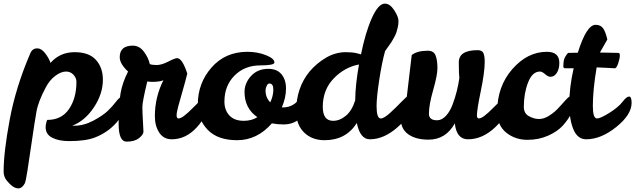

<svg xmlns="http://www.w3.org/2000/svg" viewBox="-60 -766 3507 1060"><path d="M352 -478Q431 -478 469.5 -435.5Q508 -393 508 -326Q508 -248 458.5 -173.5Q409 -99 339 -72H351Q403 -72 455.5 -100Q508 -128 535 -154Q562 -180 580 -204Q602 -233 616 -233Q630 -233 630 -197Q630 -142 582 -88Q534 -34 464 -7Q413 13 322 13Q265 13 228.5 -5.5Q192 -24 192 -64Q192 -72 194 -82Q196 -92 198 -98L201 -104Q280 -104 321 -164Q362 -224 362 -314Q362 -336 345.5 -353.5Q329 -371 305 -371Q277 -371 245.5 -347.5Q214 -324 193 -284Q151 -206 141 -148Q130 -85 115.5 15.5Q101 116 91.5 176.5Q82 237 77 246Q62 274 41 274Q13 274 -21 233Q-40 211 -40 181Q-40 75 -6.5 -105Q27 -285 107 -471Q118 -499 146 -499Q168 -499 188.5 -473Q209 -447 219 -419Q271 -478 352 -478Z M918 -445Q946 -445 974 -360Q964 -319 948.5 -265.5Q933 -212 924 -178.5Q915 -145 915 -129Q915 -112 926 -112Q948 -112 1007 -172.5Q1066 -233 1073 -233Q1087 -233 1087 -198Q1087 -129 1026.5 -63Q966 3 888 3Q843 3 819 -34Q795 -71 795 -125Q795 -229 842 -323Q822 -314 778 -314Q769 -314 753 -316Q726 -204 726 -176Q726 -146 729 -98Q732 -50 732 -39Q732 -23 707.5 -3.5Q683 16 639 16Q595 16 595 -82Q595 -190 605.5 -250.5Q616 -311 647 -371Q601 -414 601 -450Q601 -514 673 -514Q710 -514 735 -480Q760 -446 767 -412Q781 -407 805 -407Q832 -407 869 -426Q906 -445 918 -445Z M1306 -480Q1361 -480 1408 -461.5Q1455 -443 1455 -421Q1455 -405 1377 -405Q1291 -405 1235 -349Q1179 -293 1179 -205Q1179 -158 1206.5 -128.5Q1234 -99 1286 -99Q1329 -99 1361 -119Q1290 -168 1290 -258Q1290 -307 1326 -346.5Q1362 -386 1422 -386Q1469 -386 1494 -356Q1519 -326 1519 -277Q1519 -227 1496 -173H1502Q1528 -173 1548 -182.5Q1568 -192 1578 -203.5Q1588 -215 1598 -224.5Q1608 -234 1616 -234Q1630 -234 1630 -198Q1630 -141 1594 -110Q1558 -79 1505 -79Q1471 -79 1441 -85Q1360 8 1249 8Q1142 8 1087 -49Q1032 -106 1032 -189Q1032 -307 1108 -393.5Q1184 -480 1306 -480ZM1406 -267Q1406 -227 1432 -201Q1449 -236 1449 -272Q1449 -305 1427 -305Q1419 -305 1412.5 -292.5Q1406 -280 1406 -267Z M1910 -472 1933 -466Q1958 -589 1993.5 -667.5Q2029 -746 2065 -746Q2093 -746 2116.5 -709.5Q2140 -673 2140 -650Q2140 -632 2136 -615Q2132 -598 2128.5 -587Q2125 -576 2115 -558Q2105 -540 2101.5 -534.5Q2098 -529 2083 -508Q2068 -487 2066 -484Q2048 -419 2033.5 -323.5Q2019 -228 2019 -181Q2019 -112 2042 -112Q2060 -112 2094 -143Q2128 -174 2157.5 -205Q2187 -236 2194 -236Q2212 -236 2212 -198Q2212 -132 2136 -64.5Q2060 3 1982 3Q1928 3 1910 -87Q1850 8 1732 8Q1662 8 1618.5 -35Q1575 -78 1575 -150Q1575 -281 1649 -371Q1688 -417 1740 -447.5Q1792 -478 1850 -478Q1886 -478 1910 -472ZM1901 -212Q1902 -301 1922 -410Q1842 -395 1782 -332.5Q1722 -270 1722 -176Q1722 -99 1779 -99Q1816 -99 1849.5 -127Q1883 -155 1901 -212Z M2302 -486Q2334 -486 2344.5 -460.5Q2355 -435 2355 -389Q2355 -351 2331.5 -269Q2308 -187 2308 -138Q2308 -102 2353 -102Q2379 -102 2401.5 -126Q2424 -150 2438.5 -188.5Q2453 -227 2462 -263.5Q2471 -300 2476 -335Q2473 -356 2473 -422Q2473 -489 2577 -489Q2601 -489 2608.5 -473.5Q2616 -458 2616 -424Q2616 -368 2594.5 -264Q2573 -160 2573 -129Q2573 -112 2584 -112Q2606 -112 2665 -172.5Q2724 -233 2731 -233Q2745 -233 2745 -198Q2745 -131 2674.5 -64Q2604 3 2524 3Q2460 3 2451 -85Q2401 5 2306 5Q2235 5 2193.5 -25Q2152 -55 2152 -114Q2152 -155 2184 -216L2213 -462Q2243 -486 2302 -486Z M2921 -371Q2879 -371 2855.5 -311Q2832 -251 2832 -176Q2832 -140 2860 -124.5Q2888 -109 2917 -109Q2944 -109 2974.5 -129Q3005 -149 3025.5 -172.5Q3046 -196 3065 -216Q3084 -236 3092 -236Q3110 -236 3110 -198Q3110 -173 3094 -140Q3078 -107 3048 -73.5Q3018 -40 2966 -17Q2914 6 2852 6Q2784 6 2734.5 -34Q2685 -74 2685 -150Q2685 -289 2768.5 -384.5Q2852 -480 2959 -480Q3028 -480 3028 -419Q3028 -385 3014 -363.5Q3000 -342 2979 -342Q2966 -342 2949.5 -356.5Q2933 -371 2921 -371Z M3076 -474Q3108 -474 3130 -475Q3178 -629 3228 -629Q3257 -629 3270.5 -608.5Q3284 -588 3293 -548L3252 -476Q3344 -474 3351 -474Q3358 -474 3360 -471Q3362 -468 3362 -458Q3362 -444 3353 -416.5Q3344 -389 3334 -389Q3328 -389 3289 -391.5Q3250 -394 3234 -394Q3213 -270 3213 -181Q3213 -112 3236 -112Q3255 -112 3304.5 -143Q3354 -174 3377 -204Q3399 -233 3413 -233Q3427 -233 3427 -198Q3427 -133 3342.5 -65Q3258 3 3176 3Q3129 3 3106 -51Q3083 -105 3083 -193Q3083 -283 3107 -389H3062Q3050 -389 3050 -399Q3050 -425 3055 -440Q3060 -455 3076 -474Z"/></svg>

Font: LeckerliOne
Style: Regular
Weight: 400
Designer: Gesine Todt
Foundry: Gesine Todt
Version: Version 1.000